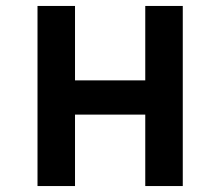

<svg xmlns="http://www.w3.org/2000/svg" viewBox="-20 -625 740 645"><path d="M106 0V-605H232V-355H468V-605H594V0H468V-240H232V0Z"/></svg>

Font: Martian Mono Medium
Style: Regular
Weight: 500
Monospace: yes
Designer: Roman Shamin
Foundry: Evil Martians
Version: Version 1.000; ttfautohint (v1.8.4.7-5d5b)